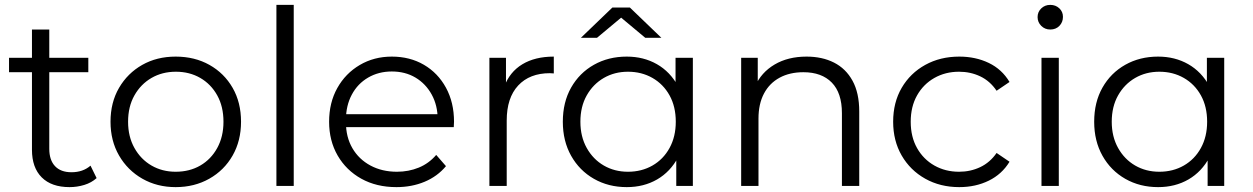

<svg xmlns="http://www.w3.org/2000/svg" viewBox="-20 -762 5137 787"><path d="M265 5Q191 5 151 -35Q111 -75 111 -148V-641H182V-152Q182 -106 205.5 -81Q229 -56 273 -56Q320 -56 351 -83L376 -32Q355 -13 325.5 -4Q296 5 265 5ZM17 -466V-525H342V-466Z M700 5Q624 5 563.5 -29.5Q503 -64 468 -124.5Q433 -185 433 -263Q433 -342 468 -402Q503 -462 563 -496Q623 -530 700 -530Q778 -530 838.5 -496Q899 -462 933.5 -402Q968 -342 968 -263Q968 -185 933.5 -124.5Q899 -64 838 -29.5Q777 5 700 5ZM700 -58Q757 -58 801 -83.5Q845 -109 870.5 -155.5Q896 -202 896 -263Q896 -325 870.5 -371Q845 -417 801 -442.5Q757 -468 701 -468Q645 -468 601 -442.5Q557 -417 531 -371Q505 -325 505 -263Q505 -202 531 -155.5Q557 -109 601 -83.5Q645 -58 700 -58Z M1113 0V-742H1184V0Z M1605 5Q1523 5 1461 -29.5Q1399 -64 1364 -124.5Q1329 -185 1329 -263Q1329 -341 1362.5 -401Q1396 -461 1454.5 -495.5Q1513 -530 1586 -530Q1660 -530 1717.5 -496.5Q1775 -463 1808 -402.5Q1841 -342 1841 -263Q1841 -258 1840.5 -252.5Q1840 -247 1840 -241H1383V-294H1802L1774 -273Q1774 -330 1749.5 -374.5Q1725 -419 1683 -444Q1641 -469 1586 -469Q1532 -469 1489 -444Q1446 -419 1422 -374Q1398 -329 1398 -271V-260Q1398 -200 1424.5 -154.5Q1451 -109 1498.5 -83.5Q1546 -58 1607 -58Q1655 -58 1696.5 -75Q1738 -92 1768 -127L1808 -81Q1773 -39 1720.5 -17Q1668 5 1605 5Z M1986 0V-525H2054V-382L2047 -407Q2069 -467 2121 -498.5Q2173 -530 2250 -530V-461Q2246 -461 2242 -461.5Q2238 -462 2234 -462Q2151 -462 2104 -411.5Q2057 -361 2057 -268V0Z M2549 5Q2474 5 2414.5 -29Q2355 -63 2321 -123.5Q2287 -184 2287 -263Q2287 -343 2321 -403Q2355 -463 2414.5 -496.5Q2474 -530 2549 -530Q2618 -530 2672.5 -499Q2727 -468 2759.5 -408.5Q2792 -349 2792 -263Q2792 -178 2760 -118Q2728 -58 2673.5 -26.5Q2619 5 2549 5ZM2554 -58Q2610 -58 2654.5 -83.5Q2699 -109 2724.5 -155.5Q2750 -202 2750 -263Q2750 -325 2724.5 -371Q2699 -417 2654.5 -442.5Q2610 -468 2554 -468Q2499 -468 2455 -442.5Q2411 -417 2385 -371Q2359 -325 2359 -263Q2359 -202 2385 -155.5Q2411 -109 2455 -83.5Q2499 -58 2554 -58ZM2752 0V-158L2759 -264L2749 -370V-525H2820V0ZM2361 -607 2490 -731H2562L2691 -607H2625L2498 -713H2554L2427 -607Z M3286 -530Q3350 -530 3398.5 -505.5Q3447 -481 3474.5 -431Q3502 -381 3502 -305V0H3431V-298Q3431 -381 3389.5 -423.5Q3348 -466 3273 -466Q3217 -466 3175.5 -443.5Q3134 -421 3111.5 -378.5Q3089 -336 3089 -276V0H3018V-525H3086V-381L3075 -408Q3100 -465 3155 -497.5Q3210 -530 3286 -530Z M3912 5Q3834 5 3772.5 -29.5Q3711 -64 3676 -124.5Q3641 -185 3641 -263Q3641 -342 3676 -402Q3711 -462 3772.5 -496Q3834 -530 3912 -530Q3979 -530 4033 -504Q4087 -478 4118 -426L4065 -390Q4038 -430 3998 -449Q3958 -468 3911 -468Q3855 -468 3810 -442.5Q3765 -417 3739 -371Q3713 -325 3713 -263Q3713 -201 3739 -155Q3765 -109 3810 -83.5Q3855 -58 3911 -58Q3958 -58 3998 -77Q4038 -96 4065 -135L4118 -99Q4087 -48 4033 -21.5Q3979 5 3912 5Z M4249 0V-525H4320V0ZM4285 -641Q4263 -641 4248 -656Q4233 -671 4233 -692Q4233 -713 4248 -727.5Q4263 -742 4285 -742Q4307 -742 4322 -728Q4337 -714 4337 -693Q4337 -671 4322.5 -656Q4308 -641 4285 -641Z M4727 5Q4652 5 4592.5 -29Q4533 -63 4499 -123.5Q4465 -184 4465 -263Q4465 -343 4499 -403Q4533 -463 4592.5 -496.5Q4652 -530 4727 -530Q4796 -530 4850.5 -499Q4905 -468 4937.5 -408.5Q4970 -349 4970 -263Q4970 -178 4938 -118Q4906 -58 4851.5 -26.5Q4797 5 4727 5ZM4732 -58Q4788 -58 4832.5 -83.5Q4877 -109 4902.5 -155.5Q4928 -202 4928 -263Q4928 -325 4902.5 -371Q4877 -417 4832.5 -442.5Q4788 -468 4732 -468Q4677 -468 4633 -442.5Q4589 -417 4563 -371Q4537 -325 4537 -263Q4537 -202 4563 -155.5Q4589 -109 4633 -83.5Q4677 -58 4732 -58ZM4930 0V-158L4937 -264L4927 -370V-525H4998V0Z"/></svg>

Font: MOST Montserrat
Style: Regular
Weight: 400
Designer: Julieta Ulanovsky
Foundry: Julieta Ulanovsky
Version: Version 8.000;March 11, 2024;FontCreator 15.0.0.2926 64-bit